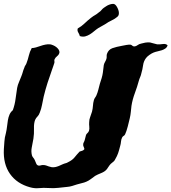

<svg xmlns="http://www.w3.org/2000/svg" viewBox="-25 -952 895 1002"><path d="M849.6 -715.8Q846.7 -705.1 838.4 -699.2Q830.1 -693.4 819.8 -689.9Q809.6 -686.5 797.9 -684.1Q786.1 -681.6 776.4 -677.7Q766.6 -673.8 754.9 -665.5Q743.2 -657.2 737.3 -649.4Q724.6 -632.8 721.7 -611.3Q718.8 -589.8 712.9 -570.3Q710.9 -559.6 706.5 -549.8Q702.1 -540 699.2 -529.3Q691.4 -500 678.7 -465.8Q666 -431.6 661.1 -399.4Q659.2 -383.8 657.7 -367.7Q656.2 -351.6 652.3 -335Q650.4 -327.1 647.5 -315.4Q644.5 -303.7 641.6 -291.5Q638.7 -279.3 634.8 -268.6Q630.9 -257.8 627.9 -251Q625 -245.1 620.1 -242.7Q615.2 -240.2 612.3 -234.4Q607.4 -224.6 606.4 -212.9Q605.5 -201.2 602.5 -191.4Q598.6 -176.8 596.2 -168Q593.8 -159.2 591.3 -152.3Q588.9 -145.5 585 -137.2Q581.1 -128.9 573.2 -115.2Q570.3 -110.4 561 -103.5Q551.8 -96.7 546.9 -89.8Q542 -84 538.1 -77.1Q534.2 -70.3 529.3 -65.4Q520.5 -55.7 502 -48.3Q483.4 -41 471.7 -34.2Q460.9 -26.4 449.2 -17.6Q437.5 -8.8 425.8 -3.9Q415 1 401.4 3.9Q387.7 6.8 376 10.7Q364.3 14.6 351.1 18.6Q337.9 22.5 325.2 23.4Q304.7 25.4 279.3 28.3Q253.9 31.2 231.4 29.3Q200.2 27.3 178.2 29.8Q156.2 32.2 131.8 25.4Q63.5 6.8 27.3 -44.4Q-8.8 -95.7 -4.9 -172.9Q-2.9 -194.3 -2 -213.9Q-1 -233.4 5.9 -257.8Q9.8 -274.4 11.7 -291.5Q13.7 -308.6 16.1 -324.2Q18.6 -339.8 24.4 -353.5Q30.3 -367.2 42 -377Q52.7 -407.2 56.2 -436Q59.6 -464.8 64.5 -493.2Q67.4 -508.8 74.2 -523.9Q81.1 -539.1 85.9 -552.7Q90.8 -564.5 93.8 -575.7Q96.7 -586.9 101.6 -597.7Q103.5 -605.5 107.4 -610.8Q111.3 -616.2 113.3 -622.1Q121.1 -642.6 125.5 -662.1Q129.9 -681.6 140.6 -701.2Q150.4 -701.2 162.6 -704.6Q174.8 -708 187 -712.4Q199.2 -716.8 211.9 -719.2Q224.6 -721.7 236.3 -720.7Q243.2 -719.7 252.4 -715.8Q261.7 -711.9 269 -706.1Q276.4 -700.2 281.2 -692.9Q286.1 -685.5 285.2 -677.7Q283.2 -667 273.4 -659.2Q263.7 -651.4 259.8 -642.6Q257.8 -637.7 258.8 -633.3Q259.8 -628.9 258.8 -624Q256.8 -616.2 252.9 -606.4Q249 -596.7 246.1 -586.9Q234.4 -554.7 223.1 -519.5Q211.9 -484.4 203.1 -448.2Q198.2 -425.8 194.3 -404.8Q190.4 -383.8 182.6 -364.3Q177.7 -350.6 170.4 -343.8Q163.1 -336.9 158.2 -326.2Q151.4 -308.6 152.3 -281.2Q153.3 -253.9 149.4 -228.5Q144.5 -201.2 140.6 -181.6Q136.7 -162.1 141.6 -141.6Q143.6 -134.8 147.9 -129.9Q152.3 -125 156.2 -117.2Q161.1 -104.5 164.6 -97.2Q168 -89.8 175.8 -87.9Q181.6 -86.9 187.5 -88.9Q193.4 -90.8 199.2 -90.8Q209 -90.8 215.8 -88.4Q222.7 -85.9 229.5 -83.5Q236.3 -81.1 244.1 -79.6Q252 -78.1 263.7 -80.1Q272.5 -82 282.2 -85.9Q292 -89.8 299.8 -93.8Q310.5 -98.6 317.4 -100.1Q324.2 -101.6 330.1 -105.5Q352.5 -116.2 363.8 -130.4Q375 -144.5 390.6 -161.1Q398.4 -163.1 404.8 -165.5Q411.1 -168 415 -172.9Q416 -177.7 412.1 -184.6Q408.2 -191.4 409.2 -199.2Q409.2 -204.1 412.1 -209Q415 -213.9 417 -220.7Q418.9 -226.6 420.4 -233.9Q421.9 -241.2 423.8 -247.1Q425.8 -252.9 431.2 -257.3Q436.5 -261.7 439.5 -269.5Q442.4 -280.3 440.9 -291.5Q439.5 -302.7 440.4 -314.5Q440.4 -328.1 445.3 -340.3Q450.2 -352.5 455.1 -369.1Q459 -383.8 460 -399.4Q460.9 -415 464.8 -428.7Q466.8 -436.5 471.2 -442.4Q475.6 -448.2 478.5 -455.1Q484.4 -468.8 488.3 -484.4Q492.2 -500 496.1 -514.6Q501 -529.3 505.4 -543.9Q509.8 -558.6 511.7 -572.3Q513.7 -583 514.2 -592.3Q514.6 -601.6 516.6 -612.3Q518.6 -621.1 522.9 -628.4Q527.3 -635.7 530.3 -644.5Q532.2 -651.4 531.7 -658.2Q531.2 -665 533.2 -670.9Q541 -693.4 562 -700.7Q583 -708 611.3 -712.9Q620.1 -714.8 634.3 -717.3Q648.4 -719.7 656.2 -718.8Q661.1 -717.8 664.6 -714.4Q668 -710.9 672.9 -710Q682.6 -709 691.9 -715.8Q701.2 -722.7 711.9 -724.6Q721.7 -727.5 732.9 -729.5Q744.1 -731.4 757.8 -730.5Q766.6 -728.5 775.9 -725.6Q785.2 -722.7 794.9 -720.7Q809.6 -719.7 824.7 -722.2Q839.8 -724.6 849.6 -715.8ZM391.6 -763.7Q389.6 -772.5 383.3 -782.7Q377 -793 380.9 -803.7Q400.4 -814.5 415.5 -829.1Q430.7 -843.8 449.2 -858.4Q462.9 -869.1 470.7 -873Q478.5 -877 491.2 -887.7Q499 -892.6 504.4 -899.4Q509.8 -906.2 516.6 -911.1Q522.5 -915 529.8 -919.9Q537.1 -924.8 545.4 -927.7Q553.7 -930.7 561 -931.6Q568.4 -932.6 573.2 -929.7Q582 -924.8 589.8 -907.2Q597.7 -889.6 594.7 -876Q593.8 -870.1 587.9 -864.7Q582 -859.4 574.2 -854.5Q566.4 -849.6 557.1 -845.2Q547.9 -840.8 541 -836.9Q525.4 -826.2 514.2 -820.3Q502.9 -814.5 488.3 -805.7Q476.6 -797.9 466.3 -789.1Q456.1 -780.3 444.3 -772.9Q432.6 -765.6 419.9 -762.2Q407.2 -758.8 391.6 -763.7Z"/></svg>

Font: Trade Winds
Style: Regular
Weight: 400
Designer: Squid
Foundry: Font Diner, Inc DBA Sideshow
Version: Version 1.000